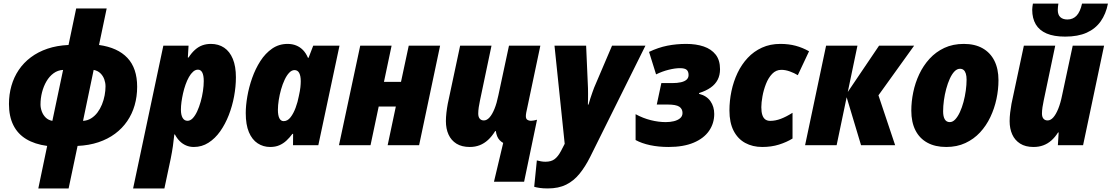

<svg xmlns="http://www.w3.org/2000/svg" viewBox="-20 -807 6177 1067"><path d="M192.9 240.2 242.2 3.9Q172.9 -5.4 125.5 -34.2Q78.1 -63 54 -111.8Q29.8 -160.6 29.8 -229Q29.8 -282.2 43.5 -330.1Q57.1 -377.9 84.2 -418.2Q111.3 -458.5 151.4 -488.5Q191.4 -518.6 243.9 -536.4Q296.4 -554.2 360.8 -557.1L403.3 -759.8H572.8L530.3 -557.1Q634.3 -542.5 688.2 -485.1Q742.2 -427.7 742.2 -324.7Q742.2 -270.5 728.3 -222.2Q714.4 -173.8 687 -133.8Q659.7 -93.8 619.6 -64Q579.6 -34.2 527.3 -16.6Q475.1 1 411.1 3.9L361.3 240.2ZM271 -135.3 330.6 -418.5Q301.3 -417 277.8 -399.9Q254.4 -382.8 238.3 -355.2Q222.2 -327.6 213.6 -294.2Q205.1 -260.7 205.1 -226.6Q205.1 -207.5 212.2 -188Q219.2 -168.5 233.6 -154.1Q248 -139.6 271 -135.3ZM441.4 -135.3Q466.3 -136.7 486.3 -149.2Q506.3 -161.6 521.5 -181.6Q536.6 -201.7 546.6 -226.3Q556.6 -251 561.5 -277.1Q566.4 -303.2 566.4 -327.1Q566.4 -346.7 559.6 -366Q552.7 -385.3 538.1 -399.7Q523.4 -414.1 500.5 -418.5Z M719.7 240.2 887.7 -553.2H1027.8L1023.9 -487.3H1027.8Q1044.9 -513.7 1064 -530.5Q1083 -547.4 1104.7 -555.2Q1126.5 -563 1151.9 -563Q1194.3 -563 1225.6 -542Q1256.8 -521 1273.9 -479.7Q1291 -438.5 1291 -377.4Q1291 -326.2 1281 -272Q1271 -217.8 1251.5 -167.5Q1231.9 -117.2 1203.6 -77.1Q1175.3 -37.1 1138.4 -13.7Q1101.6 9.8 1057.1 9.8Q1033.7 9.8 1013.9 1.2Q994.1 -7.3 978.8 -22.7Q963.4 -38.1 952.1 -59.6H948.7Q945.3 -26.4 940.9 4.9Q936.5 36.1 928.7 74.7L893.6 240.2ZM1022 -135.7Q1037.6 -135.7 1051.3 -150.1Q1064.9 -164.6 1075.9 -188.5Q1086.9 -212.4 1095.2 -241.7Q1103.5 -271 1107.9 -301Q1112.3 -331.1 1112.3 -356.4Q1112.3 -388.2 1104 -404.1Q1095.7 -419.9 1080.1 -419.9Q1065.9 -419.9 1053.2 -408.7Q1040.5 -397.5 1030 -378.9Q1019.5 -360.4 1011.2 -336.9Q1002.9 -313.5 997.3 -288.6Q991.7 -263.7 988.5 -240.2Q985.4 -216.8 985.4 -197.8Q985.4 -168 994.9 -151.9Q1004.4 -135.7 1022 -135.7Z M1481.4 9.8Q1442.9 9.8 1411.9 -10.5Q1380.9 -30.8 1363.3 -72.3Q1345.7 -113.8 1345.7 -178.7Q1345.7 -220.2 1354.5 -271.2Q1363.3 -322.3 1381.3 -373.5Q1399.4 -424.8 1427 -467.8Q1454.6 -510.7 1492.4 -536.9Q1530.3 -563 1578.1 -563Q1604.5 -563 1625.7 -554.4Q1647 -545.9 1663.6 -529.1Q1680.2 -512.2 1691.4 -485.8H1694.8L1720.7 -553.2H1866.7L1749 0H1608.4L1608.9 -63H1605Q1589.4 -42 1571.8 -25.6Q1554.2 -9.3 1532.5 0.2Q1510.7 9.8 1481.4 9.8ZM1556.6 -133.8Q1578.1 -133.8 1594.7 -155.3Q1611.3 -176.8 1623 -208.7Q1634.8 -240.7 1640.6 -272.5Q1647.5 -303.2 1649.4 -322Q1651.4 -340.8 1651.4 -355.5Q1651.4 -385.3 1642.8 -401.4Q1634.3 -417.5 1616.7 -417.5Q1601.1 -417.5 1587.2 -402.8Q1573.2 -388.2 1561.8 -363.8Q1550.3 -339.4 1542 -310.1Q1533.7 -280.8 1529.1 -251.2Q1524.4 -221.7 1524.4 -196.8Q1524.4 -166 1532.5 -149.9Q1540.5 -133.8 1556.6 -133.8Z M1863.8 0 1981.9 -553.2H2156.2L2113.8 -352.1H2208.5L2251.5 -553.2H2425.8L2309.1 0H2134.3L2179.7 -214.8H2084.5L2039.1 0Z M2725.1 203.1 2776.4 -12.7Q2765.1 -19 2756.6 -28.1Q2748 -37.1 2742.9 -49.8Q2737.8 -62.5 2735.4 -78.6H2731.9Q2713.9 -49.3 2692.4 -29.5Q2670.9 -9.8 2645.8 0Q2620.6 9.8 2590.8 9.8Q2546.4 9.8 2516.8 -8.5Q2487.3 -26.9 2472.7 -59.1Q2458 -91.3 2458 -133.8Q2458 -155.3 2460.9 -180.9Q2463.9 -206.5 2468.3 -230L2537.1 -553.2H2711.4L2647.5 -249Q2643.6 -231.4 2640.6 -211.4Q2637.7 -191.4 2637.7 -176.3Q2637.7 -157.2 2646 -147.5Q2654.3 -137.7 2668.9 -137.7Q2685.5 -137.7 2700.4 -154.3Q2715.3 -170.9 2728 -202.1Q2740.7 -233.4 2749.5 -276.9L2808.6 -553.2H2982.9L2909.2 -203.6Q2906.7 -193.8 2904.5 -181.6Q2902.3 -169.4 2902.3 -161.6Q2902.3 -146.5 2910.9 -141.1Q2919.4 -135.7 2930.2 -135.7Q2937.5 -135.7 2947 -137.5Q2956.5 -139.2 2964.4 -141.6L2892.6 203.1Z M3024.4 240.2Q2998 240.2 2980 237.5Q2961.9 234.9 2948.7 231L2963.4 84.5Q2974.6 87.4 2986.6 89.6Q2998.5 91.8 3011.2 91.8Q3043.5 91.8 3062.5 77.1Q3081.5 62.5 3097.2 32.7L3118.2 -7.8L3061.5 -553.2H3237.3L3247.6 -317.4Q3248 -301.8 3248 -286.1Q3248 -270.5 3247.8 -255.6Q3247.6 -240.7 3247.1 -225.6H3250.5Q3254.9 -241.7 3260.5 -259.3Q3266.1 -276.9 3272 -293.2Q3277.8 -309.6 3281.7 -319.8L3381.3 -553.2H3566.9L3259.3 65.9Q3232.4 119.6 3200.4 158.9Q3168.5 198.2 3126.2 219.2Q3084 240.2 3024.4 240.2Z M3695.3 9.8Q3640.1 9.8 3593 -0.2Q3545.9 -10.3 3512.2 -28.8V-172.4Q3553.7 -149.9 3596.7 -139.2Q3639.6 -128.4 3680.2 -128.4Q3704.1 -128.4 3725.1 -133.5Q3746.1 -138.7 3759.5 -149.9Q3772.9 -161.1 3772.9 -179.2Q3772.9 -202.1 3754.9 -214.1Q3736.8 -226.1 3689.9 -226.1H3629.9L3655.3 -345.2H3714.8Q3743.7 -345.2 3764.2 -349.9Q3784.7 -354.5 3795.7 -364.5Q3806.6 -374.5 3806.6 -390.1Q3806.6 -409.7 3796.1 -418.9Q3785.6 -428.2 3758.3 -428.2Q3731.9 -428.2 3696.3 -419.4Q3660.6 -410.6 3626 -393.6L3586.9 -518.6Q3638.2 -543 3688.2 -553Q3738.3 -563 3793.5 -563Q3848.6 -563 3890.9 -548.6Q3933.1 -534.2 3957.3 -503.4Q3981.4 -472.7 3981.4 -422.4Q3981.4 -389.2 3968.3 -363.8Q3955.1 -338.4 3929.4 -320.3Q3903.8 -302.2 3865.2 -290L3864.7 -285.6Q3907.2 -274.9 3928.2 -244.6Q3949.2 -214.4 3949.2 -173.8Q3949.2 -121.6 3920.4 -79.8Q3891.6 -38.1 3835 -14.2Q3778.3 9.8 3695.3 9.8Z M4215.8 9.8Q4162.6 9.8 4121.3 -12.7Q4080.1 -35.2 4056.9 -80.3Q4033.7 -125.5 4033.7 -192.9Q4033.7 -247.1 4044.9 -300.5Q4056.2 -354 4078.6 -401.4Q4101.1 -448.7 4135 -485.1Q4168.9 -521.5 4214.4 -542.2Q4259.8 -563 4316.4 -563Q4362.8 -563 4401.4 -552.7Q4439.9 -542.5 4476.1 -522L4413.6 -389.2Q4393.6 -401.4 4369.1 -410.2Q4344.7 -418.9 4322.3 -418.9Q4292.5 -418.9 4271.2 -396.7Q4250 -374.5 4236.8 -340.8Q4223.6 -307.1 4217.3 -272Q4210.9 -236.8 4210.9 -211.4Q4210.9 -184.6 4216.6 -167.7Q4222.2 -150.9 4233.2 -143.1Q4244.1 -135.3 4260.3 -135.3Q4289.1 -135.3 4319.3 -146.7Q4349.6 -158.2 4384.3 -180.2V-37.1Q4351.1 -16.6 4308.8 -3.4Q4266.6 9.8 4215.8 9.8Z M4454.1 0 4570.8 -553.2H4745.1L4691.4 -295.9L4865.2 -553.2H5060.1L4861.8 -277.3L4954.6 0H4765.1L4685.1 -266.6L4629.4 0Z M5238.3 9.8Q5176.8 9.8 5133.3 -14.2Q5089.8 -38.1 5067.1 -83.3Q5044.4 -128.4 5044.4 -192.4Q5044.4 -242.2 5055.2 -294.4Q5065.9 -346.7 5088.6 -394.8Q5111.3 -442.9 5146 -480.7Q5180.7 -518.6 5228 -540.8Q5275.4 -563 5336.4 -563Q5397.5 -563 5440.4 -538.8Q5483.4 -514.6 5506.1 -469.5Q5528.8 -424.3 5528.8 -361.3Q5528.8 -309.6 5517.6 -256.8Q5506.3 -204.1 5483.6 -156.2Q5460.9 -108.4 5426.3 -71Q5391.6 -33.7 5344.7 -12Q5297.9 9.8 5238.3 9.8ZM5258.3 -128.4Q5274.4 -128.4 5288.6 -143.6Q5302.7 -158.7 5314.5 -184.1Q5326.2 -209.5 5334.5 -240.5Q5342.8 -271.5 5347.2 -303.7Q5351.6 -335.9 5351.6 -364.3Q5351.6 -384.3 5347.4 -397.7Q5343.3 -411.1 5335.2 -418Q5327.1 -424.8 5314.9 -424.8Q5298.3 -424.8 5283.9 -409.7Q5269.5 -394.5 5258.1 -369.1Q5246.6 -343.8 5238.3 -312.7Q5230 -281.7 5225.6 -249.5Q5221.2 -217.3 5221.2 -188.5Q5221.2 -159.2 5230.5 -143.8Q5239.7 -128.4 5258.3 -128.4Z M5723.6 9.8Q5678.7 9.8 5649.2 -9Q5619.6 -27.8 5605.2 -60.1Q5590.8 -92.3 5590.8 -133.8Q5590.8 -156.2 5593.8 -181.2Q5596.7 -206.1 5601.1 -230L5669.9 -553.2H5844.2L5780.3 -249Q5776.4 -231.4 5773.4 -211.4Q5770.5 -191.4 5770.5 -176.3Q5770.5 -157.2 5778.8 -147.5Q5787.1 -137.7 5801.8 -137.7Q5818.4 -137.7 5833.3 -154.3Q5848.1 -170.9 5860.8 -202.1Q5873.5 -233.4 5882.3 -276.9L5941.4 -553.2H6115.7L5999 0H5858.9L5863.3 -70.8H5859.9Q5842.8 -43.9 5822.5 -26.1Q5802.2 -8.3 5777.8 0.7Q5753.4 9.8 5723.6 9.8ZM5899.4 -603.5Q5836.9 -603.5 5796.4 -620.8Q5755.9 -638.2 5736.1 -671.6Q5716.3 -705.1 5716.3 -752.9Q5716.3 -758.8 5717.5 -769Q5718.8 -779.3 5720.2 -787.1H5861.8Q5860.4 -778.3 5859.4 -768.8Q5858.4 -759.3 5858.4 -752Q5858.4 -724.6 5872.6 -711.7Q5886.7 -698.7 5912.1 -698.7Q5942.4 -698.7 5962.6 -719.7Q5982.9 -740.7 5993.2 -787.1H6137.2Q6126 -729.5 6096.7 -688.2Q6067.4 -647 6018.8 -625.2Q5970.2 -603.5 5899.4 -603.5Z"/></svg>

Font: Open Sans SemiCondensed ExtraBold
Style: Italic
Weight: 800
Width: 4
Italic angle: -12°
Designer: Monotype Design Team
Foundry: Monotype Imaging Inc.
Version: Version 3.003